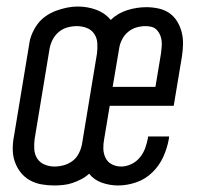

<svg xmlns="http://www.w3.org/2000/svg" viewBox="-20 -560 640 588"><path d="M145 8Q126 8 106.5 4.5Q87 1 70.5 -8.5Q54 -18 42.5 -33Q31 -48 25 -66Q19 -84 19 -104Q19 -124 23 -144L69 -422Q71 -439 77.5 -455Q84 -471 94.5 -485.5Q105 -500 120 -510.5Q135 -521 151.5 -527Q168 -533 184.5 -536.5Q201 -540 218 -540Q248 -540 275 -530Q302 -520 319 -499Q341 -520 370 -529Q399 -538 428 -538Q447 -538 465.5 -534Q484 -530 498.5 -520Q513 -510 522.5 -494.5Q532 -479 536.5 -461Q541 -443 540.5 -424Q540 -405 537 -386L512 -236H316L299 -134Q296 -119 296.5 -104Q297 -89 303.5 -76Q310 -63 323 -56.5Q336 -50 351 -50Q367 -50 382.5 -57.5Q398 -65 408.5 -78Q419 -91 424.5 -106Q430 -121 433 -137Q433 -138 433 -139Q433 -140 434 -142H498Q498 -140 497.5 -138Q497 -136 497 -134Q492 -106 480 -79.5Q468 -53 446.5 -32Q425 -11 397 -1.5Q369 8 342 8Q316 8 292 -0.5Q268 -9 253 -28Q242 -18 228.5 -11Q215 -4 201.5 0.5Q188 5 173.5 6.5Q159 8 145 8ZM325 -294H456L473 -396Q474 -405 475 -415Q476 -425 475 -434.5Q474 -444 470.5 -452.5Q467 -461 460.5 -468Q454 -475 445 -477.5Q436 -480 426 -480Q412 -480 398 -476Q384 -472 372.5 -462.5Q361 -453 354 -439.5Q347 -426 345 -412ZM147 -50Q161 -50 175.5 -54Q190 -58 202 -67Q214 -76 221 -89.5Q228 -103 231 -118L277 -396Q279 -412 278 -428Q277 -444 268.5 -456.5Q260 -469 245.5 -474.5Q231 -480 215 -480Q201 -480 186.5 -476Q172 -472 160.5 -462.5Q149 -453 142 -440Q135 -427 132 -412L86 -134Q84 -119 85 -103Q86 -87 94 -74.5Q102 -62 116.5 -56Q131 -50 147 -50Z"/></svg>

Font: Iosevka Curly LtExObl
Style: Regular
Weight: 300
Width: 7
Italic angle: -9°
Monospace: yes
Designer: Belleve Invis
Foundry: Belleve Invis
Version: Version 11.1.0; ttfautohint (v1.8.3)